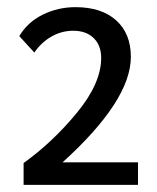

<svg xmlns="http://www.w3.org/2000/svg" viewBox="-20 -725 440 537"><path d="M34 -208ZM46 -269Q127 -327 195 -409.5Q263 -492 263 -563Q263 -598 242 -618.5Q221 -639 185 -639Q152 -639 123.5 -622.5Q95 -606 76 -578L34 -624Q57 -663 99.5 -684Q142 -705 191 -705Q264 -705 305 -668Q346 -631 346 -566Q346 -444 155 -271H366V-208H46Z"/></svg>

Font: Sarabun
Style: Regular
Weight: 400
Designer: Suppakit Chalermlarp | Katatrad Co.,Ltd.
Foundry: Cadson Demak Co.,Ltd.
Version: Version 1.000; ttfautohint (v1.6)